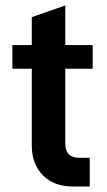

<svg xmlns="http://www.w3.org/2000/svg" viewBox="-20 -685 392 705"><path d="M219.7 -432.6V-158.2Q219.7 -105.5 271.5 -105.5H309.6V0H251Q178.7 0 138.7 -40Q96.7 -82 96.7 -150.4V-432.6H25.4V-519.5H96.7V-622.1L219.7 -665V-519.5H320.3V-432.6Z"/></svg>

Font: DINish
Style: Bold
Weight: 700
Designer: Bert Driehuis
Foundry: Playbeing
Version: Version 3.008; git-95204e4c-release